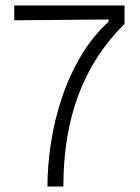

<svg xmlns="http://www.w3.org/2000/svg" viewBox="-20 -680 510 700"><path d="M153 0Q153 -75 165.5 -157.5Q178 -240 205 -321.5Q232 -403 274.5 -475Q317 -547 376 -601V-609L32 -606V-660H434V-593Q321 -481 266 -334Q211 -187 211 0Z"/></svg>

Font: Bricolage Grotesque 10pt ExtraLight
Style: Regular
Weight: 200
Designer: Mathieu Triay
Foundry: Atelier Triay
Version: Version 1.000; ttfautohint (v1.8.4.7-5d5b);gftools[0.9.32]